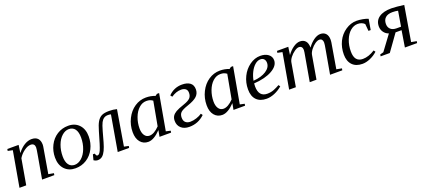

<svg xmlns="http://www.w3.org/2000/svg" viewBox="39 -1316 4797 2171"><g transform="rotate(-20 2437.5 -230.5)"><path d="M368.7 -365.2Q368.7 -387.2 356.9 -400.9Q345.2 -414.6 319.8 -414.6Q283.7 -414.6 241 -383.8Q198.2 -353 170.4 -307.6L116.7 0H35.6L110.4 -425.3L52.7 -437.5L56.6 -459.5H192.4L179.2 -365.7Q220.2 -418.5 264.2 -444.8Q308.1 -471.2 350.6 -471.2Q399.9 -471.2 424.8 -444.6Q449.7 -418 449.7 -368.2Q449.7 -361.3 447.8 -347.2Q445.8 -333 394.5 -33.7L458.5 -22L454.6 0H307.6L357.4 -284.2Q368.7 -346.2 368.7 -365.2Z M615.7 -166Q615.7 -100.1 641.4 -65.2Q667 -30.3 712.9 -30.3Q757.3 -30.3 797.6 -65.9Q837.9 -101.6 861.3 -163.3Q884.8 -225.1 884.8 -295.9Q884.8 -363.3 859.1 -398.2Q833.5 -433.1 785.6 -433.1Q741.2 -433.1 701.4 -397.5Q661.6 -361.8 638.7 -300Q615.7 -238.3 615.7 -166ZM708.5 9.8Q627.4 9.8 578.6 -42.2Q529.8 -94.2 529.8 -182.6Q529.8 -261.2 563.5 -328.1Q597.2 -395 657 -433.1Q716.8 -471.2 791.5 -471.2Q872.6 -471.2 921.4 -419.2Q970.2 -367.2 970.2 -278.8Q970.2 -200.2 936.5 -133.3Q902.8 -66.4 843 -28.3Q783.2 9.8 708.5 9.8Z M975.1 9.3Q951.7 9.3 928.2 -6.8L945.3 -72.3H966.8Q975.1 -49.8 979.5 -45.9Q983.9 -42 991.2 -42Q1012.7 -42 1032 -85Q1051.3 -127.9 1098.6 -295.4Q1118.2 -365.2 1140.1 -401.9Q1162.1 -438.5 1193.6 -454.3Q1225.1 -470.2 1284.2 -470.2Q1335.9 -470.2 1376 -459L1304.7 -33.7L1358.9 -22L1355 0H1217.8L1291.5 -426.3Q1279.8 -431.2 1255.9 -431.2Q1227.1 -431.2 1207.3 -417.7Q1187.5 -404.3 1173.1 -377.2Q1158.7 -350.1 1139.6 -282.2Q1120.6 -212.4 1105.2 -158.2Q1089.8 -104 1072.3 -66.9Q1054.7 -29.8 1032 -10.3Q1009.3 9.3 975.1 9.3Z M1808.6 -34.2 1863.8 -22 1859.9 0H1720.7L1734.9 -76.2Q1652.3 10.3 1584 10.3Q1524.9 10.3 1489 -33.2Q1453.1 -76.7 1453.1 -152.8Q1453.1 -238.3 1490.5 -312.7Q1527.8 -387.2 1590.3 -429Q1652.8 -470.7 1726.1 -470.7Q1785.2 -470.7 1837.4 -450.2L1859.4 -466.8H1885.7ZM1794.4 -408.7Q1775.4 -421.9 1758.8 -427Q1742.2 -432.1 1717.8 -432.1Q1668.9 -432.1 1628.2 -395.3Q1587.4 -358.4 1564 -295.9Q1540.5 -233.4 1540.5 -165.5Q1540.5 -113.3 1562 -82Q1583.5 -50.8 1620.6 -50.8Q1675.8 -50.8 1741.2 -118.7Z M2291 -365.2Q2291 -315.9 2257.3 -283.4Q2223.6 -251 2144.5 -224.6Q2073.7 -200.7 2051.8 -179Q2029.8 -157.2 2029.8 -117.7Q2029.8 -78.6 2051.3 -59.8Q2072.8 -41 2107.4 -41Q2143.6 -41 2183.6 -54.2Q2223.6 -67.4 2249 -85.9L2263.7 -65.4Q2186 9.8 2078.6 9.8Q2016.1 9.8 1979.7 -23.2Q1943.4 -56.2 1943.4 -110.8Q1943.4 -144 1957.5 -166.7Q1971.7 -189.5 2002.4 -207.8Q2033.2 -226.1 2103.5 -249.5Q2160.6 -269 2182.6 -292Q2204.6 -314.9 2204.6 -354Q2204.6 -387.2 2184.3 -402.6Q2164.1 -418 2130.9 -418Q2071.8 -418 2011.7 -377L1995.1 -398.4Q2063 -468.8 2159.7 -468.8Q2222.2 -468.8 2256.6 -442.9Q2291 -417 2291 -365.2Z M2698.7 -34.2 2753.9 -22 2750 0H2610.8L2625 -76.2Q2542.5 10.3 2474.1 10.3Q2415 10.3 2379.2 -33.2Q2343.3 -76.7 2343.3 -152.8Q2343.3 -238.3 2380.6 -312.7Q2418 -387.2 2480.5 -429Q2543 -470.7 2616.2 -470.7Q2675.3 -470.7 2727.5 -450.2L2749.5 -466.8H2775.9ZM2684.6 -408.7Q2665.5 -421.9 2648.9 -427Q2632.3 -432.1 2607.9 -432.1Q2559.1 -432.1 2518.3 -395.3Q2477.5 -358.4 2454.1 -295.9Q2430.7 -233.4 2430.7 -165.5Q2430.7 -113.3 2452.1 -82Q2473.6 -50.8 2510.7 -50.8Q2565.9 -50.8 2631.3 -118.7Z M3234.9 -371.1Q3234.9 -304.7 3152.8 -257.8Q3070.8 -210.9 2932.6 -201.7L2930.7 -166Q2930.7 -104 2956.8 -72.5Q2982.9 -41 3034.2 -41Q3078.1 -41 3115.2 -55.9Q3152.3 -70.8 3184.6 -89.8L3198.7 -69.3Q3153.8 -31.2 3103.8 -10.7Q3053.7 9.8 3008.8 9.8Q2929.7 9.8 2887 -34.4Q2844.2 -78.6 2844.2 -161.1Q2844.2 -242.7 2878.7 -313.2Q2913.1 -383.8 2974.1 -427.5Q3035.2 -471.2 3102.1 -471.2Q3162.1 -471.2 3198.5 -443.6Q3234.9 -416 3234.9 -371.1ZM2936.5 -232.4Q3033.2 -239.7 3091.3 -277.8Q3149.4 -315.9 3149.4 -371.1Q3149.4 -398.4 3134.5 -416Q3119.6 -433.6 3091.3 -433.6Q3057.1 -433.6 3024.9 -405.8Q2992.7 -377.9 2969.2 -331.1Q2945.8 -284.2 2936.5 -232.4Z M3670.4 -364.3Q3703.6 -411.6 3745.6 -441.4Q3787.6 -471.2 3826.2 -471.2Q3867.2 -471.2 3890.9 -445.1Q3914.6 -418.9 3914.6 -369.6Q3914.6 -358.9 3912.4 -341.6Q3910.2 -324.2 3860.4 -34.2L3924.3 -22L3919.9 0H3772.9L3823.2 -284.2Q3834.5 -343.3 3834.5 -365.2Q3834.5 -387.2 3824.2 -400.6Q3814 -414.1 3792 -414.1Q3770.5 -414.1 3740.7 -393.6Q3710.9 -373 3686.8 -341.1Q3662.6 -309.1 3657.7 -281.2L3609.4 0H3528.3L3578.1 -284.2Q3590.3 -348.1 3590.3 -365.2Q3590.3 -387.2 3579.6 -400.6Q3568.8 -414.1 3545.9 -414.1Q3524.4 -414.1 3493.2 -392.3Q3461.9 -370.6 3438 -339.6Q3414.1 -308.6 3409.7 -281.2L3361.3 0H3280.3L3355 -424.8L3297.4 -437L3301.3 -459H3437L3423.3 -364.3Q3457.5 -412.6 3500 -441.9Q3542.5 -471.2 3580.1 -471.2Q3623 -471.2 3646.7 -444.1Q3670.4 -417 3670.4 -364.3Z M4344.2 -69.3Q4304.7 -32.7 4255.4 -11.5Q4206.1 9.8 4161.6 9.8Q4083 9.8 4040 -35.6Q3997.1 -81.1 3997.1 -161.1Q3997.1 -246.1 4031.2 -316.2Q4065.4 -386.2 4128.7 -428.7Q4191.9 -471.2 4261.2 -471.2Q4295.9 -471.2 4335 -463.9Q4374 -456.5 4399.4 -445.8L4377.4 -317.9H4350.6L4342.8 -402.8Q4312 -433.6 4260.7 -433.6Q4213.9 -433.6 4173.1 -398.9Q4132.3 -364.3 4107.9 -302.2Q4083.5 -240.2 4083.5 -166Q4083.5 -41 4184.1 -41Q4253.9 -41 4329.6 -89.8Z M4743.2 -417.5Q4713.4 -424.3 4676.8 -424.3Q4620.6 -424.3 4591.6 -397.9Q4562.5 -371.6 4562.5 -323.2Q4562.5 -282.7 4587.9 -259.5Q4613.3 -236.3 4658.7 -236.3H4712.9ZM4673.3 0 4705.1 -197.3H4632.8L4491.7 0H4380.9L4384.8 -22L4425.8 -33.2L4558.1 -211.9Q4522.5 -223.1 4500 -254.2Q4477.5 -285.2 4477.5 -324.7Q4477.5 -393.6 4530.5 -431.2Q4583.5 -468.8 4680.2 -468.8Q4703.6 -468.8 4748.8 -464.8Q4793.9 -460.9 4831.1 -455.1L4760.3 -33.7L4824.2 -22L4820.3 0Z"/></g></svg>

Font: Tinos
Style: Italic
Weight: 400
Italic angle: -16.333°
Designer: Steve Matteson
Foundry: Monotype Imaging Inc.
Version: Version 1.32